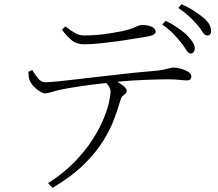

<svg xmlns="http://www.w3.org/2000/svg" viewBox="-20 -831 1040 915"><path d="M842 -629Q826 -649 805.5 -670.5Q785 -692 753 -714L770 -732Q805 -714 831.5 -695.5Q858 -677 874 -660Q892 -641 900.5 -626.5Q909 -612 908 -597Q907 -587 901.5 -581Q896 -575 887 -576Q877 -577 867.5 -593Q858 -609 842 -629ZM919 -714Q902 -734 882 -752.5Q862 -771 830 -793L845 -811Q881 -795 906.5 -778Q932 -761 950 -746Q970 -729 978 -713.5Q986 -698 986 -683Q986 -672 980.5 -666.5Q975 -661 966 -662Q954 -663 945 -679Q936 -695 919 -714ZM115 -489 134 -497Q146 -476 161.5 -457.5Q177 -439 194 -439Q215 -439 254 -443Q293 -447 345 -453Q397 -459 457 -466Q517 -473 580 -480Q643 -487 704 -492Q740 -495 759 -499Q778 -503 788 -506Q798 -509 807 -509Q823 -509 842.5 -503.5Q862 -498 877 -488.5Q892 -479 892 -467Q892 -460 888 -454Q884 -448 869 -448Q859 -448 835 -450.5Q811 -453 777 -453Q743 -453 673.5 -450.5Q604 -448 525 -440Q476 -435 422 -428Q368 -421 325.5 -414Q283 -407 266 -403Q244 -398 226.5 -392.5Q209 -387 194 -386Q185 -386 169.5 -395.5Q154 -405 140.5 -419.5Q127 -434 122 -447Q118 -455 117 -464.5Q116 -474 115 -489ZM231 64 209 42Q284 -6 336 -60Q388 -114 422 -167.5Q456 -221 474.5 -267Q493 -313 500 -346.5Q507 -380 507 -393Q507 -408 498 -421Q489 -434 467 -453L501 -461Q514 -455 533.5 -444.5Q553 -434 568.5 -421.5Q584 -409 584 -398Q584 -390 578 -385Q572 -380 565 -374Q558 -368 555 -357Q544 -319 526 -269Q508 -219 474 -163Q440 -107 381.5 -49Q323 9 231 64ZM678 -656Q650 -652 612.5 -645.5Q575 -639 534 -633.5Q493 -628 453.5 -624Q414 -620 380 -620Q346 -620 322.5 -638.5Q299 -657 275 -690L292 -705Q320 -683 339.5 -672.5Q359 -662 384 -662Q412 -662 442.5 -664.5Q473 -667 503 -672Q533 -677 560 -682Q592 -689 609 -695.5Q626 -702 636.5 -707Q647 -712 658 -712Q684 -712 703 -703.5Q722 -695 722 -681Q722 -672 712 -666Q702 -660 678 -656Z"/></svg>

Font: Noto Serif HK
Style: Regular
Weight: 200
Designer: Ryoko NISHIZUKA 西塚涼子 (kana & ideographs); Frank Grießhammer (Latin, Greek & Cyrillic); Wenlong ZHANG 张文龙 (bopomofo); San
Foundry: Adobe
Version: Version 2.001;hotconv 1.1.0;makeotfexe 2.6.0